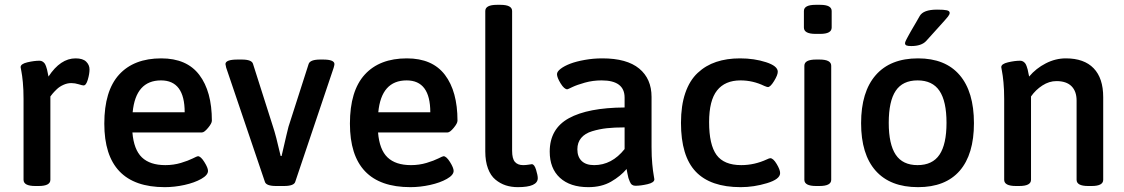

<svg xmlns="http://www.w3.org/2000/svg" viewBox="-20 -773 4685 800"><path d="M294.9 -529.8Q325.2 -529.8 339.1 -516.1Q353 -502.4 353 -483.9Q353 -465.3 345.9 -441.2Q338.9 -417 328.1 -417Q323.2 -417 307.9 -421.9Q292.5 -426.8 276.9 -426.8Q260.3 -426.8 244.1 -419.4Q228 -412.1 216.8 -401.4Q205.6 -390.6 199.5 -383.3Q193.4 -376 189.9 -371.1V-23.9Q189.9 2 141.1 2H127Q78.1 2 78.1 -23.9V-360.8Q78.1 -399.9 75.2 -430.2Q72.3 -460.4 69.1 -475.6Q65.9 -490.7 65.9 -493.2Q65.9 -506.8 94.2 -513.4Q122.6 -520 145 -520Q151.9 -520 157.2 -516.6Q162.6 -513.2 165.8 -509Q168.9 -504.9 171.9 -496.6Q174.8 -488.3 176 -483.2Q177.2 -478 179.2 -467.8Q181.2 -457.5 182.1 -454.1Q231.9 -529.8 294.9 -529.8Z M651.9 -529.8Q758.3 -529.8 810.5 -460.9Q862.8 -392.1 862.8 -270Q862.8 -259.3 846.9 -240.2Q831.1 -221.2 821.8 -221.2H531.7Q537.6 -149.4 571.3 -117.2Q605 -85 668.9 -85Q703.1 -85 733.9 -94.2Q764.6 -103.5 783 -112.8Q801.3 -122.1 804.7 -122.1Q816.4 -122.1 831.5 -97.9Q846.7 -73.7 846.7 -61Q846.7 -43.5 818.6 -27.6Q790.5 -11.7 748.8 -2.4Q707 6.8 666.5 6.8Q414.6 6.8 414.6 -257.8Q414.6 -394.5 476.3 -462.2Q538.1 -529.8 651.9 -529.8ZM650.9 -438Q545.4 -438 532.7 -305.2H749.5Q749.5 -438 650.9 -438Z M1326.2 -524.9Q1373.5 -524.9 1373.5 -505.9Q1373.5 -502 1370.1 -490.2L1210.4 -16.1Q1205.6 2 1163.1 2H1130.4Q1088.4 2 1083.5 -16.1L922.4 -491.2Q919.4 -502.9 919.4 -505.9Q919.4 -524.9 970.2 -524.9H987.3Q1029.3 -524.9 1034.2 -506.8L1117.2 -246.1Q1129.4 -210.4 1149.4 -123H1153.3Q1178.7 -233.4 1182.1 -245.1L1266.1 -506.8Q1272.5 -524.9 1314.5 -524.9Z M1675.3 -529.8Q1781.7 -529.8 1834 -460.9Q1886.2 -392.1 1886.2 -270Q1886.2 -259.3 1870.4 -240.2Q1854.5 -221.2 1845.2 -221.2H1555.2Q1561 -149.4 1594.7 -117.2Q1628.4 -85 1692.4 -85Q1726.6 -85 1757.3 -94.2Q1788.1 -103.5 1806.4 -112.8Q1824.7 -122.1 1828.1 -122.1Q1839.8 -122.1 1855 -97.9Q1870.1 -73.7 1870.1 -61Q1870.1 -43.5 1842 -27.6Q1814 -11.7 1772.2 -2.4Q1730.5 6.8 1689.9 6.8Q1438 6.8 1438 -257.8Q1438 -394.5 1499.8 -462.2Q1561.5 -529.8 1675.3 -529.8ZM1674.3 -438Q1568.8 -438 1556.2 -305.2H1772.9Q1772.9 -438 1674.3 -438Z M2064.9 -752.9Q2113.8 -752.9 2113.8 -727.1V-145Q2113.8 -111.8 2125.5 -98.4Q2137.2 -85 2159.7 -85Q2171.4 -85 2182.4 -86.9Q2193.4 -88.9 2195.8 -88.9Q2206.5 -88.9 2213.6 -65.7Q2220.7 -42.5 2220.7 -30.8Q2220.7 6.8 2137.7 6.8Q2110.4 6.8 2087.2 -0.7Q2064 -8.3 2044.2 -24.7Q2024.4 -41 2013.2 -71Q2002 -101.1 2002 -142.1V-727.1Q2002 -752.9 2050.8 -752.9Z M2489.7 -529.8Q2591.8 -529.8 2643.3 -487.3Q2694.8 -444.8 2694.8 -369.1V-160.2Q2694.8 -120.1 2697.8 -89.6Q2700.7 -59.1 2703.6 -43.9Q2706.5 -28.8 2706.5 -25.9Q2706.5 -12.2 2678.2 -5.6Q2649.9 1 2627.4 1Q2619.6 1 2613.8 -2.9Q2607.9 -6.8 2604 -16.6Q2600.1 -26.4 2598.4 -31.5Q2596.7 -36.6 2594 -51.5Q2591.3 -66.4 2590.8 -68.8Q2565.9 -39.1 2526.1 -16.1Q2486.3 6.8 2431.6 6.8Q2355.5 6.8 2313 -32.2Q2270.5 -71.3 2270.5 -141.1Q2270.5 -236.3 2350.1 -280.3Q2429.7 -324.2 2582.5 -325.2V-366.2Q2582.5 -438 2486.8 -438Q2450.2 -438 2417 -428.7Q2383.8 -419.4 2364.7 -410.2Q2345.7 -400.9 2343.8 -400.9Q2331.1 -400.9 2315.9 -425.5Q2300.8 -450.2 2300.8 -463.9Q2300.8 -474.6 2315.9 -486.3Q2331.1 -498 2356 -507.6Q2380.9 -517.1 2416.5 -523.4Q2452.1 -529.8 2489.7 -529.8ZM2582.5 -242.2Q2540 -242.2 2508.8 -238.8Q2477.5 -235.4 2447.5 -226.3Q2417.5 -217.3 2401.6 -198.2Q2385.7 -179.2 2385.7 -150.9Q2385.7 -119.6 2403.6 -102.3Q2421.4 -85 2455.6 -85Q2529.3 -85 2582.5 -151.9Z M3063.5 -529.8Q3122.6 -529.8 3171.6 -513.9Q3220.7 -498 3220.7 -474.1Q3220.7 -460.4 3205.3 -435.3Q3189.9 -410.2 3179.7 -410.2Q3175.8 -410.2 3164.6 -415Q3117.2 -438 3065.4 -438Q3001 -438 2967.8 -396.2Q2934.6 -354.5 2934.6 -264.2Q2934.6 -169.9 2965.6 -127.4Q2996.6 -85 3068.4 -85Q3123.5 -85 3175.3 -108.9Q3185.1 -113.8 3189.5 -113.8Q3201.7 -113.8 3216.1 -89.8Q3230.5 -65.9 3230.5 -51.8Q3230.5 -26.4 3175.8 -9.8Q3121.1 6.8 3066.4 6.8Q2940.4 6.8 2878.9 -57.9Q2817.4 -122.6 2817.4 -261.2Q2817.4 -333 2835.4 -385.5Q2853.5 -438 2887 -469.2Q2920.4 -500.5 2964.4 -515.1Q3008.3 -529.8 3063.5 -529.8Z M3397.5 -752.9Q3445.3 -752.9 3445.3 -727.1V-658.2Q3445.3 -631.8 3397.5 -631.8H3378.4Q3329.6 -631.8 3329.6 -658.2V-727.1Q3329.6 -752.9 3378.4 -752.9ZM3394.5 -524.9Q3443.4 -524.9 3443.4 -499V-23.9Q3443.4 2 3394.5 2H3380.4Q3331.5 2 3331.5 -23.9V-499Q3331.5 -524.9 3380.4 -524.9Z M3884.3 -732.9Q3913.1 -732.9 3925 -730.2Q3937 -727.5 3937 -719.2Q3937 -712.9 3929.9 -703.9Q3922.9 -694.8 3888.2 -656.7Q3859.4 -625 3838.9 -602.1Q3819.3 -581.1 3776.9 -581.1Q3762.7 -581.1 3756.8 -583.7Q3751 -586.4 3751 -592.8Q3751 -594.2 3751.5 -596.4Q3752 -598.6 3753.4 -601.8Q3754.9 -605 3756.6 -608.4Q3758.3 -611.8 3761.5 -617.7Q3764.6 -623.5 3767.6 -628.9Q3770.5 -634.3 3775.6 -643.3Q3780.8 -652.3 3785.6 -660.4Q3790.5 -668.5 3797.9 -681.4Q3805.2 -694.3 3812 -706.1Q3827.1 -732.9 3884.3 -732.9ZM3805.2 -529.8Q3918.9 -529.8 3978.5 -460.2Q4038.1 -390.6 4038.1 -259.8Q4038.1 -129.9 3978.8 -61.5Q3919.4 6.8 3805.2 6.8Q3689.5 6.8 3628.7 -61.5Q3567.9 -129.9 3567.9 -259.8Q3567.9 -390.1 3628.9 -460Q3689.9 -529.8 3805.2 -529.8ZM3683.1 -261.2Q3683.1 -171.9 3712.2 -128.4Q3741.2 -85 3803.2 -85Q3865.2 -85 3894.5 -128.4Q3923.8 -171.9 3923.8 -261.2Q3923.8 -351.1 3894.5 -394.5Q3865.2 -438 3803.2 -438Q3741.2 -438 3712.2 -394.8Q3683.1 -351.6 3683.1 -261.2Z M4420.9 -529.8Q4497.1 -529.8 4536.9 -488.5Q4576.7 -447.3 4576.7 -368.2V-23.9Q4576.7 2 4528.8 2H4513.7Q4465.8 2 4465.8 -23.9V-354Q4465.8 -392.6 4444.6 -413.8Q4423.3 -435.1 4381.8 -435.1Q4351.6 -435.1 4323.5 -417Q4295.4 -398.9 4275.9 -371.1V-23.9Q4275.9 2 4227.1 2H4212.9Q4164.1 2 4164.1 -23.9V-360.8Q4164.1 -399.9 4161.1 -430.2Q4158.2 -460.4 4155 -475.6Q4151.9 -490.7 4151.9 -493.2Q4151.9 -506.8 4180.2 -513.4Q4208.5 -520 4231 -520Q4237.8 -520 4243.2 -516.6Q4248.5 -513.2 4251.7 -509Q4254.9 -504.9 4257.8 -496.6Q4260.7 -488.3 4262 -483.2Q4263.2 -478 4265.1 -467.8Q4267.1 -457.5 4268.1 -454.1Q4296.9 -488.3 4337.4 -509Q4377.9 -529.8 4420.9 -529.8Z"/></svg>

Font: Asap Symbol
Style: Regular
Weight: 900
Designer: Tania Quindós, Elena González Miranda, Marcela Romero, Pablo Cosgaya
Foundry: Omnibus-Type
Version: Version 1.000;PS 001.000;hotconv 1.0.70;makeotf.lib2.5.58329